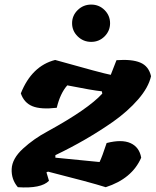

<svg xmlns="http://www.w3.org/2000/svg" viewBox="-20 -818 680 839"><path d="M461 -716.5Q461 -683 437 -659Q413 -635 378.5 -635Q344 -635 319.5 -659Q295 -683 295 -716.5Q295 -750 319.5 -774Q344 -798 378.5 -798Q413 -798 437 -774Q461 -750 461 -716.5ZM222 -129 415 -110Q426 -132 446 -193Q512 -210 550.5 -192.5Q589 -175 597 -129Q557 -37 442 0Q376 -21 190 -68L183 -65L194 -28Q160 7 58 0Q29 -34 31 -79.5Q33 -125 80.5 -168.5Q128 -212 188 -244Q365 -341 427 -409L425 -419Q385 -423 274 -445Q243 -410 228 -347Q158 -339 121.5 -354Q85 -369 71 -410Q119 -530 221 -556Q427 -498 464 -491L489 -555Q556 -560 593 -544.5Q630 -529 640 -485Q629 -436 584 -384Q539 -332 474 -286Q358 -205 222 -140Z"/></svg>

Font: Tillana
Style: Bold
Weight: 700
Designer: Lipi Raval (Devanagari, Latin), Jonny Pinhorn (Latin)
Foundry: Indian Type Foundry
Version: Version 2.002;PS 1.0;hotconv 1.0.79;makeotf.lib2.5.61930; tt